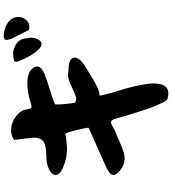

<svg xmlns="http://www.w3.org/2000/svg" viewBox="34 -959 932 1040"><g transform="rotate(-90 500.0 -439.0)"><path d="M72 -290Q72 -297 76 -303Q80 -309 89 -315Q98 -321 104 -324.5Q110 -328 125 -334.5Q140 -341 144 -343Q146 -344 235 -383.5Q324 -423 326 -424Q328 -424 328 -426Q328 -440 314 -495.5Q300 -551 294 -551Q292 -551 292 -550Q240 -542 214 -542Q172 -542 132 -556Q72 -576 72 -604Q72 -624 102 -639Q132 -654 174 -654Q232 -654 253 -669.5Q274 -685 274 -719Q274 -735 269 -773.5Q264 -812 262 -828Q284 -845 314 -845Q354 -845 389 -819Q424 -793 428 -758Q430 -734 444 -734Q448 -734 465 -739.5Q482 -745 492 -747Q534 -757 570 -757Q610 -757 636 -742Q660 -721 660 -704Q660 -681 619 -664Q578 -647 525 -632Q472 -617 454 -605Q454 -604 454 -601Q454 -598 454 -596Q454 -577 458 -539.5Q462 -502 464 -500Q472 -492 484 -492Q498 -492 545 -514.5Q592 -537 616 -537Q628 -537 636 -534Q708 -534 708 -501Q708 -470 648 -436Q644 -434 609 -412Q574 -390 548 -378Q522 -366 502 -366Q502 -366 503 -359.5Q504 -353 507 -339Q510 -325 516 -306Q516 -303 527 -268.5Q538 -234 545 -207Q552 -180 560 -140.5Q568 -101 568 -73Q568 7 514 7Q498 7 478 0Q464 -22 451 -52Q438 -82 431 -103Q424 -124 410 -169Q396 -214 390 -233L378 -277Q370 -304 358 -304Q352 -304 344 -299.5Q336 -295 320 -287Q304 -279 288 -273Q280 -269 254 -258Q228 -247 218 -243Q208 -239 191 -234.5Q174 -230 160 -230Q126 -230 96 -255Q72 -275 72 -290ZM688 -806Q680 -829 694 -829Q712 -834 726 -834Q760 -834 786 -814Q812 -794 812 -761Q816 -750 816 -738Q816 -716 806 -698Q796 -680 782 -680Q770 -680 758 -691Q718 -727 688 -806ZM804 -872Q804 -884 824 -885H826Q864 -885 896 -863Q928 -841 928 -804Q928 -781 912 -763.5Q896 -746 874 -746Q870 -746 858 -748L810 -843L804 -866Q804 -868 804 -872Z"/></g></svg>

Font: NaniFont Regular
Style: Regular
Weight: 400
Designer: Nanigashitei
Version: Version 1.036